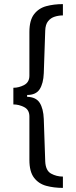

<svg xmlns="http://www.w3.org/2000/svg" viewBox="-20 -755 369 934"><path d="M286 159Q242 159 205 149Q168 139 145.5 109.5Q123 80 123 23V-188Q123 -221 97.5 -234Q72 -247 45 -247V-328Q72 -328 97.5 -341.5Q123 -355 123 -387V-599Q123 -656 145.5 -685.5Q168 -715 205 -725Q242 -735 286 -735V-680Q266 -680 246.5 -674Q227 -668 214 -652Q201 -636 200 -606L193 -399Q191 -349 173 -321Q155 -293 112 -293V-284Q155 -283 173 -255Q191 -227 193 -176L200 30Q202 75 228.5 89.5Q255 104 286 104Z"/></svg>

Font: Archivo Condensed
Style: Regular
Weight: 400
Width: 3
Designer: Hector Gatti
Foundry: Omnibus-Type
Version: Version 2.001; ttfautohint (v1.8.3)